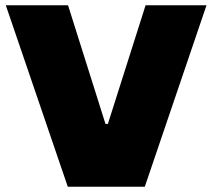

<svg xmlns="http://www.w3.org/2000/svg" viewBox="-20 -708 806 728"><path d="M237 0 2 -688H238L380 -238H389L532 -688H763L529 0Z"/></svg>

Font: Saira Expanded ExtraBold
Style: Regular
Weight: 800
Width: 7
Designer: Hector Gatti with collaboration of the Omnibus-Type team
Foundry: Omnibus-Type
Version: Version 1.101